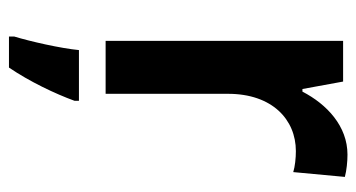

<svg xmlns="http://www.w3.org/2000/svg" viewBox="-208 -386 814 439"><g transform="rotate(90 199.5 -166.0)"><path d="M333 -553C268 -553 218 -506 189 -450H183L166 -543H73V0H194V-280C194 -381 253 -435 325 -435C341 -435 360 -433 373 -429L384 -547C369 -551 349 -553 333 -553ZM210 71V61H94C90 103 74 173 63 209V221H134C166 174 194 115 210 71Z"/></g></svg>

Font: Noto Sans Arabic SemCond SemBd
Style: Regular
Weight: 600
Width: 4
Designer: Monotype Design Team, Nadine Chahine, Nizar Qandah and Khaled Hosny
Foundry: Monotype Imaging Inc.
Version: Version 2.012